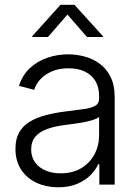

<svg xmlns="http://www.w3.org/2000/svg" viewBox="-20 -775 581 806"><path d="M224.1 11.2Q174.8 11.2 134 -7.3Q93.3 -25.9 69.1 -62.3Q44.9 -98.6 44.9 -150.9Q44.9 -191.4 60.3 -218.8Q75.7 -246.1 103.8 -263.4Q131.8 -280.8 170.2 -291Q208.5 -301.3 254.9 -307.1Q300.8 -313 332 -317.1Q363.3 -321.3 379.6 -330.8Q396 -340.3 396 -360.4V-372.1Q396 -408.2 380.9 -434.1Q365.7 -460 337.2 -474.1Q308.6 -488.3 267.6 -488.3Q228.5 -488.3 199 -475.8Q169.4 -463.4 150.4 -443.1Q131.3 -422.9 123.5 -397.9L59.6 -414.6Q74.2 -460 105.5 -489Q136.7 -518.1 178.7 -532.5Q220.7 -546.9 266.6 -546.9Q300.8 -546.9 335.4 -537.6Q370.1 -528.3 398.4 -507.6Q426.8 -486.8 444.1 -452.4Q461.4 -418 461.4 -367.7V0H397V-85.9H392.6Q381.3 -61 358.9 -38.8Q336.4 -16.6 303 -2.7Q269.5 11.2 224.1 11.2ZM233.9 -47.4Q284.2 -47.4 320.6 -68.8Q356.9 -90.3 376.5 -127Q396 -163.6 396 -207.5V-284.2Q389.2 -277.8 373.3 -272.5Q357.4 -267.1 336.7 -262.9Q315.9 -258.8 294.4 -255.9Q272.9 -252.9 254.4 -250.5Q209.5 -245.1 177.2 -233.2Q145 -221.2 127.9 -200.7Q110.8 -180.2 110.8 -147.9Q110.8 -116.2 127 -93.8Q143.1 -71.3 170.9 -59.3Q198.7 -47.4 233.9 -47.4ZM181.2 -619.6H115.2V-623L233.9 -754.9H292.5L412.1 -623V-619.6H345.2L263.2 -713.9Z"/></svg>

Font: Inter 18pt Light
Style: Regular
Weight: 300
Designer: Rasmus Andersson
Foundry: rsms
Version: Version 4.001;git-66647c0bb